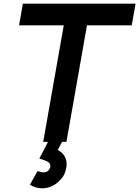

<svg xmlns="http://www.w3.org/2000/svg" viewBox="-20 -770 756 1042"><path d="M316.5 0 293.5 44Q325 60.5 335.5 88.5Q345 111 339.5 141.5Q333.5 178.5 310.5 203Q290.5 226 264.2 239Q238 252 209.5 252Q174.5 252 142.5 232.5L183.5 158.5Q207.5 165.5 215.5 165.5Q234.5 165.5 245 153Q250.5 145 253 137.5Q253.5 132.5 253 129Q252.5 121.5 248.8 116.5Q245 111.5 237.8 107.2Q230.5 103 219.5 99Q208.5 95 193.5 90.5L240.5 0H214.5L326 -632.5H83.5L104 -750H715.5L695 -632.5H452L340.5 0Z"/></svg>

Font: Russisch Sans
Style: Bold Italic
Weight: 700
Italic angle: -10°
Designer: Michael Sharanda (font) & Cristiano Sobral (main changes)
Foundry: Michael Sharanda
Version: Version 2.00;September 8, 2020;FontCreator 13.0.0.2681 64-bi